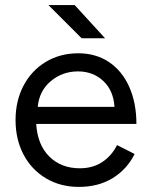

<svg xmlns="http://www.w3.org/2000/svg" viewBox="-20 -721 586 753"><path d="M41 -250Q41 -326 72.5 -385.5Q104 -445 160 -478.5Q216 -512 287 -512Q356 -512 407.5 -477.5Q459 -443 487 -380Q515 -317 515 -235H122Q127 -153 173.5 -107Q220 -61 293 -61Q344 -61 381 -85.5Q418 -110 439 -152L508 -117Q478 -57 422 -22.5Q366 12 289 12Q217 12 160.5 -21.5Q104 -55 72.5 -114.5Q41 -174 41 -250ZM429 -302Q425 -366 385 -403.5Q345 -441 286 -441Q225 -441 179.5 -403Q134 -365 128 -302ZM170 -701H273L392 -571H300Z"/></svg>

Font: Oak Sans
Style: Regular
Weight: 400
Designer: Erik Kennedy, Walven
Foundry: Erik Kennedy, Walven
Version: Version 1.000